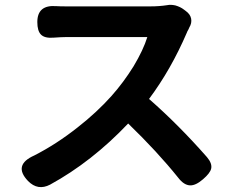

<svg xmlns="http://www.w3.org/2000/svg" viewBox="-20 -743 962 782"><path d="M94 -6Q32 -71 120 -110Q210 -156 296 -224Q374 -285 434 -352Q483 -407 524 -473Q564 -540 580 -592H248Q231 -592 196.5 -589.5Q162 -587 147 -602Q132 -617 132 -653Q132 -724 209 -718Q224 -717 248 -717H420H593Q629 -717 661 -722Q675 -725 694 -721Q715 -715 729 -704L737 -698Q755 -685 758.5 -667Q762 -649 751 -631Q749 -625 743 -615Q742 -611 741 -610Q676 -459 587 -340Q708 -234 823 -103Q845 -77 840 -56Q836 -38 807 -13Q777 13 754 12Q729 11 706 -19Q621 -125 502 -240Q354 -84 184 9Q134 35 94 -6Z"/></svg>

Font: GenSenRounded TW B
Style: Regular
Weight: 700
Version: Version 1.501;PS 1;hotconv 16.6.51;makeotf.lib2.5.65220